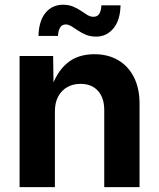

<svg xmlns="http://www.w3.org/2000/svg" viewBox="-20 -774 658 794"><path d="M207 -313V0H61V-542.5H199.7L201.7 -406.2H191.4Q212.9 -474.6 256.8 -512.2Q300.8 -549.8 370.1 -549.8Q426.8 -549.8 468.8 -525.1Q510.7 -500.5 533.9 -454.6Q557.1 -408.7 557.1 -344.7V0H411.1V-318.8Q411.1 -369.6 385 -398.4Q358.9 -427.2 313 -427.2Q282.2 -427.2 258.3 -413.8Q234.4 -400.4 220.7 -375Q207 -349.6 207 -313ZM377.4 -622.6Q354 -622.6 335.7 -630.1Q317.4 -637.7 302.7 -647.7Q288.1 -657.7 275.6 -665.3Q263.2 -672.9 251.5 -672.9Q236.3 -672.9 228.5 -659.7Q220.7 -646.5 219.7 -625.5H139.2Q140.6 -687.5 168.2 -720.9Q195.8 -754.4 240.7 -754.4Q264.2 -754.4 282.2 -746.8Q300.3 -739.3 314.5 -729.5Q328.6 -719.7 341.1 -712.2Q353.5 -704.6 366.2 -704.6Q382.8 -704.6 390.4 -716.6Q397.9 -728.5 399.4 -752H478.5Q477.1 -690.4 449 -656.5Q420.9 -622.6 377.4 -622.6Z"/></svg>

Font: Inter 16pt
Style: Bold
Weight: 700
Version: Version 4.001;git-66647c0bb